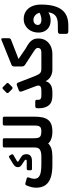

<svg xmlns="http://www.w3.org/2000/svg" viewBox="912 -1724 1062 2927"><g transform="rotate(-90 1443.5 -261.0)"><path d="M385 6Q278 6 202 -18.5Q126 -43 85.5 -98Q45 -153 45 -241Q45 -276 54 -312.5Q63 -349 78 -385Q86 -402 94 -405.5Q102 -409 114 -405L178 -388Q195 -383 200.5 -377.5Q206 -372 202 -359Q193 -334 187 -312Q181 -290 181 -269Q181 -226 208.5 -202.5Q236 -179 285.5 -170.5Q335 -162 402 -162H523Q587 -162 622.5 -182.5Q658 -203 658 -262V-728Q658 -738 664 -744Q670 -750 680 -750H777Q788 -750 793.5 -744Q799 -738 799 -728V-268Q799 -228 808 -204.5Q817 -181 839.5 -171.5Q862 -162 904 -162Q915 -162 919 -156Q923 -150 923 -141V-24Q923 6 893 6Q863 6 830 0Q797 -6 768 -20Q739 -34 720 -58Q688 -25 641.5 -9.5Q595 6 520 6ZM333 -305Q311 -305 311 -325V-361Q311 -385 333 -385H449Q472 -385 472 -400Q472 -406 468.5 -410.5Q465 -415 453 -422L399 -458Q380 -469 369 -484Q358 -499 358 -520Q358 -546 371.5 -562Q385 -578 409 -593L502 -650Q515 -658 522 -656Q529 -654 535 -645L552 -616Q561 -598 542 -587L455 -537Q441 -528 441 -522Q441 -517 444.5 -514Q448 -511 453 -508L500 -479Q537 -457 546.5 -435.5Q556 -414 556 -391Q556 -348 529.5 -326.5Q503 -305 454 -305Z M893 6Q878 6 878 -9V-132Q878 -162 908 -162Q939 -162 958 -171Q977 -180 985 -202.5Q993 -225 993 -266V-727Q993 -737 999.5 -743.5Q1006 -750 1016 -750H1105Q1116 -750 1122 -743.5Q1128 -737 1128 -727V-268Q1128 -201 1117.5 -149Q1107 -97 1081 -62Q1055 -27 1009.5 -10Q964 7 893 6Z M1445 6Q1346 6 1301 -48.5Q1256 -103 1256 -199V-222Q1257 -239 1263.5 -247Q1270 -255 1292 -255H1359Q1372 -255 1378.5 -249Q1385 -243 1385 -229V-205Q1385 -182 1401 -172Q1417 -162 1441 -162H1529Q1564 -162 1583 -172.5Q1602 -183 1602 -210Q1602 -220 1599 -230Q1596 -240 1590 -255L1516 -451Q1508 -471 1510 -484Q1512 -497 1528 -505L1604 -534Q1621 -541 1632 -535Q1643 -529 1649 -512L1741 -275Q1760 -226 1775 -202Q1790 -178 1808.5 -170Q1827 -162 1856 -162Q1871 -162 1871 -147V-24Q1871 6 1841 6Q1796 6 1748.5 -15.5Q1701 -37 1668 -97Q1656 -48 1615.5 -21Q1575 6 1500 6ZM1581 -607Q1575 -601 1565 -601.5Q1555 -602 1548 -608L1495 -661Q1488 -669 1488 -678Q1488 -687 1495 -695L1548 -747Q1555 -754 1564.5 -754.5Q1574 -755 1580 -747L1632 -695Q1650 -676 1634 -660Z M1841 6Q1826 6 1826 -9V-132Q1826 -162 1856 -162H2107Q2144 -162 2160 -176.5Q2176 -191 2176 -216Q2176 -232 2163.5 -245.5Q2151 -259 2130 -273L1924 -407Q1909 -416 1901 -428Q1893 -440 1893 -464V-569Q1893 -593 1900 -603Q1907 -613 1923 -619L2297 -770Q2310 -775 2317.5 -770Q2325 -765 2324 -749V-663Q2324 -649 2319 -639Q2314 -629 2300 -624L2007 -510L2170 -399Q2222 -372 2255 -345.5Q2288 -319 2304 -286.5Q2320 -254 2320 -209Q2320 -141 2288.5 -93Q2257 -45 2203.5 -19.5Q2150 6 2082 6Z M2432 249Q2411 249 2400.5 241.5Q2390 234 2390 209V126Q2390 106 2400.5 98Q2411 90 2436 90L2533 89Q2613 89 2655.5 61Q2698 33 2712.5 -24.5Q2727 -82 2721 -169L2837 -166Q2837 -25 2802.5 67.5Q2768 160 2698.5 204.5Q2629 249 2523 249ZM2717 -166Q2710 -222 2676.5 -252.5Q2643 -283 2604 -283Q2578 -283 2561 -273.5Q2544 -264 2535 -249Q2526 -234 2526 -217Q2526 -189 2548 -175Q2570 -161 2602 -161Q2645 -161 2683.5 -176Q2722 -191 2738 -211L2749 -88Q2729 -55 2682.5 -36.5Q2636 -18 2581 -21Q2528 -24 2489.5 -48.5Q2451 -73 2430.5 -114Q2410 -155 2410 -207Q2410 -251 2423.5 -291Q2437 -331 2464 -362.5Q2491 -394 2530 -412.5Q2569 -431 2618 -431Q2683 -431 2732.5 -399Q2782 -367 2809.5 -308Q2837 -249 2837 -166Z"/></g></svg>

Font: Rubik
Style: Bold
Weight: 700
Designer: Hubert and Fischer
Foundry: Hubert and Fischer
Version: Version 2.300;gftools[0.9.30]